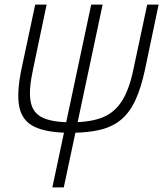

<svg xmlns="http://www.w3.org/2000/svg" viewBox="-20 -820 714 840"><path d="M289 -239Q186 -239 131.5 -265Q77 -291 64.5 -352Q52 -413 74 -518L134 -800H184L124 -514Q105 -426 114 -376Q123 -326 166 -305.5Q209 -285 291 -285Q376 -285 429 -306.5Q482 -328 514 -379Q546 -430 564 -518L624 -800H674L614 -514Q597 -435 572.5 -382Q548 -329 511 -297.5Q474 -266 419.5 -252.5Q365 -239 289 -239ZM209 0 379 -800H429L259 0Z"/></svg>

Font: Victor Mono Thin
Style: Italic
Weight: 100
Italic angle: -12°
Monospace: yes
Designer: Rune Bjørnerås
Version: Version 1.561;gftools[0.9.30]